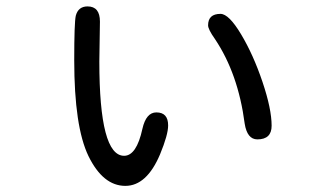

<svg xmlns="http://www.w3.org/2000/svg" viewBox="-20 -530 1040 605"><path d="M509.8 -134.8Q509.8 -105.5 484.4 -43.9Q442.4 55.7 375 55.7Q304.7 55.7 258.8 -38.1Q213.9 -130.9 213.9 -339.8Q213.9 -459 218.8 -480.5Q226.6 -509.8 255.9 -509.8Q294.9 -509.8 294.9 -461.9L293 -335.9Q293 -39.1 371.1 -39.1Q410.2 -39.1 428.7 -124Q440.4 -175.8 472.7 -175.8Q509.8 -175.8 509.8 -134.8ZM835.9 -133.8Q835.9 -90.8 791 -90.8Q758.8 -90.8 751 -140.6Q730.5 -297.9 657.2 -407.2Q635.7 -437.5 635.7 -450.2Q635.7 -486.3 674.8 -486.3Q701.2 -486.3 739.7 -421.9Q778.3 -357.4 807.1 -272Q835.9 -186.5 835.9 -133.8Z"/></svg>

Font: jf-openhuninn-1.1
Style: Regular
Weight: 400
Designer: [Kosugi Maru]
      Designed by Motoya company      

      [Varela Round]
      Joe Prince(Latin component); Avraham Co
Foundry: justfont CO.,LTD.
Version: 1.1